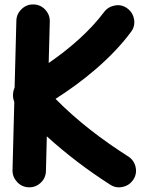

<svg xmlns="http://www.w3.org/2000/svg" viewBox="-20 -758 637 853"><path d="M108.4 74.2C128.4 74.7 146 67.9 161.1 53.7C176.3 39.6 183.6 22 184.1 1.5L188 -152.3C276.4 -71.8 372.6 0.5 469.7 62.5C486.8 73.7 505.4 76.7 525.4 72.3C545.4 67.9 561 57.1 572.3 40C583.5 22.9 586.9 4.4 582.5 -15.6C578.1 -35.6 567.4 -51.3 550.3 -62.5C434.6 -136.2 324.2 -219.7 226.6 -318.8C341.8 -391.6 473.6 -496.6 562 -616.2C574.2 -632.3 579.1 -650.9 575.7 -671.4C572.3 -691.9 562.5 -708 546.4 -720.2C530.3 -732.4 511.7 -737.3 491.7 -733.9C471.2 -730.5 454.6 -720.7 442.4 -704.6C379.9 -620.6 290 -542.5 196.3 -478L201.2 -662.6C201.7 -682.6 194.8 -700.2 180.7 -715.3C166.5 -730.5 148.9 -737.8 128.9 -738.3C108.4 -738.8 90.8 -731.9 76.2 -717.8C61 -703.6 53.2 -686 52.7 -666L44.9 -368.7C35.6 -347.7 35.6 -324.2 43.5 -305.2L35.6 -2C35.2 18.6 42.5 36.1 56.6 51.3C70.8 65.9 87.9 73.7 108.4 74.2Z"/></svg>

Font: Mikhak ExtraBold
Style: Regular
Weight: 800
Designer: Amin Abedi
Version: Version 3.2